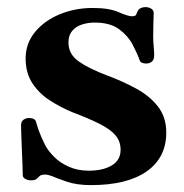

<svg xmlns="http://www.w3.org/2000/svg" viewBox="-20 -518 528 552"><path d="M241.2 14.2Q200.7 14.2 171.6 4.2Q142.6 -5.9 129.4 -11.7Q117.7 -16.1 109.9 -16.1Q98.6 -16.1 94.2 -12Q89.8 -7.8 85.2 -3.7Q80.6 0.5 68.8 0.5Q59.6 0.5 52.5 -3.7Q45.4 -7.8 45.4 -14.6Q45.4 -23.4 44.7 -42.7Q43.9 -62 43 -84.7Q42 -107.4 41.3 -127.4Q40.5 -147.5 40.5 -157.7Q40.5 -168.9 47.6 -173.8Q54.7 -178.7 63 -178.7Q80.6 -178.7 83.5 -168Q86.4 -157.2 91.6 -142.3Q96.7 -127.4 110.4 -99.6Q119.1 -83.5 136 -66.7Q152.8 -49.8 178 -38.6Q203.1 -27.3 235.4 -27.3Q276.4 -27.3 301.5 -42.5Q326.7 -57.6 326.7 -87.4Q326.7 -111.8 311.8 -129.2Q296.9 -146.5 265.9 -162.1Q234.9 -177.7 187 -195.8Q155.3 -209 124.8 -228.3Q94.2 -247.6 74 -277.3Q53.7 -307.1 53.7 -350.1Q53.7 -393.1 80.6 -425.8Q107.4 -458.5 151.4 -476.8Q195.3 -495.1 247.1 -495.1Q293.5 -495.1 320.8 -483.2Q348.1 -471.2 359.4 -471.2Q370.1 -471.2 371.8 -476.6Q373.5 -481.9 376.5 -487.3Q379.4 -492.7 385.5 -495.1Q391.6 -497.6 397.9 -497.6Q407.2 -497.6 414.6 -493.2Q421.9 -488.8 421.9 -480.5Q421.9 -476.1 421.1 -456.8Q420.4 -437.5 420.4 -415Q420.4 -397.9 421.9 -383.5Q423.3 -369.1 423.3 -359.4Q423.3 -346.2 416.5 -340.8Q409.7 -335.4 400.9 -335.4Q384.8 -335.4 381.8 -344.2Q374.5 -364.7 361.1 -390.1Q347.7 -415.5 322 -434.3Q296.4 -453.1 252 -453.1Q232.9 -453.1 215.6 -447.5Q198.2 -441.9 187.5 -429.2Q176.8 -416.5 176.8 -396Q176.8 -362.3 206.1 -341.6Q235.4 -320.8 288.6 -300.8Q332 -284.7 370.8 -263.7Q409.7 -242.7 433.8 -212.2Q458 -181.6 458 -136.7Q458 -64.9 401.9 -25.4Q345.7 14.2 241.2 14.2Z"/></svg>

Font: Gelasio SemiBold
Style: Regular
Weight: 600
Designer: Eben Sorkin
Foundry: Eben Sorkin
Version: Version 1.008